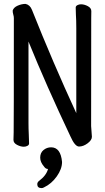

<svg xmlns="http://www.w3.org/2000/svg" viewBox="-20 -734 540 984"><path d="M102 18Q86 18 67.5 8.5Q49 -1 49 -17Q49 -29 50 -55Q51 -81 51 -641Q51 -650 48 -659.5Q45 -669 45 -680Q50 -696 70.5 -705Q91 -714 111 -714Q134 -709 144 -683Q251 -414 371 -154V-589Q371 -631 369 -659L368 -695Q368 -703 376.5 -707.5Q385 -712 395 -712Q412 -712 430 -702.5Q448 -693 448 -677Q448 -665 447.5 -639.5Q447 -614 447 -88Q447 -79 449 -61L451 -33Q451 -16 429 0.5Q407 17 385 17Q364 17 341 -35Q216 -299 126 -521V-105Q126 -74 127.5 -45Q129 -16 129 1Q129 9 120.5 13.5Q112 18 102 18ZM193 230Q171 230 171 210Q171 201 179 194Q218 165 226 132Q214 132 206 120Q186 97 186 74Q186 49 203 35Q220 21 242 21Q291 21 298 96Q298 132 271 170Q244 208 206 226Q200 230 193 230Z"/></svg>

Font: LXGW WenKai Mono TC
Style: Bold
Weight: 700
Designer: LXGW / Fontworks Inc.
Foundry: LXGW / Fontworks Inc.
Version: Version 1.330